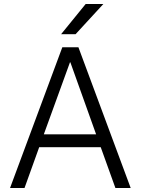

<svg xmlns="http://www.w3.org/2000/svg" viewBox="-20 -935 700 955"><path d="M290 -700H370L630 0H554L481 -203H175L102 0H30ZM458 -267 330 -625H328L198 -267ZM406 -915H494L356 -765H284Z"/></svg>

Font: PT Root UI
Style: Regular
Weight: 400
Designer: Vitaly Kuzmin
Foundry: ParaType Ltd.
Version: Version 2.001G